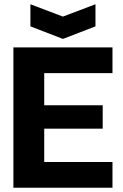

<svg xmlns="http://www.w3.org/2000/svg" viewBox="-20 -883 577 903"><path d="M43 0V-660H509V-539H188V-388H463V-278H188V-121H509V0ZM123 -863 276 -805 429 -863V-759L276 -700L123 -759Z"/></svg>

Font: Bricolage Grotesque 48pt Bricolage Grotesque 48pt Regular
Style: Bold
Weight: 700
Designer: Mathieu Triay
Foundry: Atelier Triay
Version: Version 1.000; ttfautohint (v1.8.4.7-5d5b);gftools[0.9.32]